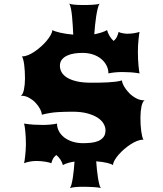

<svg xmlns="http://www.w3.org/2000/svg" viewBox="-20 -874 872 1028"><path d="M108.9 0Q109.9 -3.9 111.6 -14.2Q113.3 -24.4 114.7 -38.3Q116.2 -52.2 117.4 -68.1Q118.7 -84 118.7 -99.1Q118.7 -139.6 115.5 -170.4Q112.3 -201.2 108.9 -212.4Q136.7 -208 161.1 -206.5Q185.5 -205.1 209 -205.1Q252 -205.1 285.2 -212.4Q285.2 -190.9 295.4 -171.6Q305.7 -152.3 324 -138.2Q342.3 -124 367.9 -115.7Q393.6 -107.4 424.8 -107.4Q445.8 -107.4 467.3 -109.6Q488.8 -111.8 506.1 -119.1Q523.4 -126.5 534.2 -140.1Q544.9 -153.8 544.9 -176.8Q544.9 -193.4 534.9 -211.2Q524.9 -229 503.7 -243.2Q482.4 -257.3 449 -266.6Q415.5 -275.9 368.7 -275.9Q328.6 -275.9 289.3 -273.7Q250 -271.5 204.1 -259.8Q203.1 -274.4 193.6 -292Q184.1 -309.6 169.2 -325Q154.3 -340.3 135 -350.8Q115.7 -361.3 95.7 -361.3H90.8Q96.7 -363.8 101.1 -372.6Q105.5 -381.3 108.2 -394Q110.8 -406.7 112.3 -422.1Q113.8 -437.5 113.8 -453.6Q113.8 -494.1 109.6 -526.4Q105.5 -558.6 97.7 -572.3H101.1Q115.2 -572.3 132.3 -579.6Q149.4 -586.9 166.7 -598.9Q184.1 -610.8 200.7 -625.7Q217.3 -640.6 230.2 -656.2Q243.2 -671.9 251.5 -686.8Q259.8 -701.7 260.7 -712.9Q272 -706.1 301.3 -699.2Q330.6 -692.4 372.1 -688.5Q371.1 -710 369.6 -736.3Q368.2 -762.7 365.7 -786.9Q363.3 -811 359.4 -829.8Q355.5 -848.6 350.1 -854.5Q360.4 -850.6 379.6 -848.9Q398.9 -847.2 422.9 -847.2Q437 -847.2 451.2 -847.4Q465.3 -847.7 477.5 -848.6Q489.7 -849.6 499.3 -850.8Q508.8 -852.1 513.2 -854.5Q507.8 -847.2 503.2 -828.4Q498.5 -809.6 494.9 -786.1Q491.2 -762.7 488.8 -737.1Q486.3 -711.4 484.9 -690.4Q505.4 -694.3 522.9 -700Q540.5 -705.6 553.2 -712.9Q557.1 -697.8 566.4 -681.9Q575.7 -666 588.4 -654.8Q601.1 -665.5 606.9 -679.2Q612.8 -692.9 615.2 -703.1Q618.7 -700.7 624.5 -699Q630.4 -697.3 637.2 -696Q644 -694.8 650.4 -694.1Q656.7 -693.4 660.6 -693.4Q696.3 -693.4 727.1 -703.1Q726.1 -699.2 724.6 -688Q723.1 -676.8 721.7 -662.1Q720.2 -647.5 719.2 -630.9Q718.3 -614.3 718.3 -599.1Q718.3 -556.6 721.4 -524.7Q724.6 -492.7 727.1 -481Q702.1 -485.4 680.2 -486.8Q658.2 -488.3 636.2 -488.3Q593.3 -488.3 560.5 -481Q560.5 -503.4 550.3 -523.4Q540 -543.5 521.7 -558.6Q503.4 -573.7 477.8 -582.3Q452.1 -590.8 420.9 -590.8Q399.4 -590.8 378.2 -587.6Q356.9 -584.5 339.6 -576.4Q322.3 -568.4 311.5 -555.2Q300.8 -542 300.8 -521.5Q300.8 -504.4 309.3 -488.3Q317.9 -472.2 337.4 -459.5Q356.9 -446.8 388.9 -439Q420.9 -431.2 467.8 -431.2Q487.3 -431.2 510.3 -431.4Q533.2 -431.6 555.7 -432.9Q578.1 -434.1 598.1 -436.5Q618.2 -439 632.8 -443.4Q634.3 -428.7 645 -410.2Q655.8 -391.6 672.1 -375.2Q688.5 -358.9 709 -347.9Q729.5 -336.9 750 -336.9H754.9Q749 -334.5 744.6 -325.7Q740.2 -316.9 737.5 -304.2Q734.9 -291.5 733.4 -276.1Q731.9 -260.7 731.9 -244.6Q731.9 -224.6 732.9 -206.1Q733.9 -187.5 736.1 -171.9Q738.3 -156.2 741.2 -144.3Q744.1 -132.3 748 -126H744.6Q730.5 -126 713.4 -119.1Q696.3 -112.3 678.7 -100.8Q661.1 -89.4 644.5 -75Q627.9 -60.5 614.7 -45.4Q601.6 -30.3 593.5 -15.9Q585.4 -1.5 585 9.8Q574.2 2.9 552.2 -2.2Q530.3 -7.3 495.1 -10.3Q496.6 10.3 498.8 33Q501 55.7 504.2 75.7Q507.3 95.7 511.2 111.3Q515.1 127 520 133.3Q515.6 131.3 505.1 129.9Q494.6 128.4 481.2 127.7Q467.8 127 452.6 126.5Q437.5 126 424.3 126Q400.4 126 382.3 127.7Q364.3 129.4 354 133.3Q358.9 127.9 362.8 113Q366.7 98.1 369.9 78.1Q373 58.1 375.2 35.4Q377.4 12.7 378.9 -8.8Q360.4 -6.3 344.7 -1.7Q329.1 2.9 316.9 9.8Q312.5 -5.4 303.5 -19.5Q294.4 -33.7 281.7 -43.9Q268.6 -34.2 262.9 -22.2Q257.3 -10.3 254.9 0Q251 -2 242.4 -4.2Q233.9 -6.3 223.1 -8.1Q212.4 -9.8 200.2 -11Q188 -12.2 176.3 -12.2Q157.2 -12.2 139.2 -8.8Q121.1 -5.4 108.9 0Z"/></svg>

Font: Arbutus
Style: Regular
Weight: 400
Designer: Karolina Lach
Foundry: Sorkin Type Co.
Version: Version 1.003